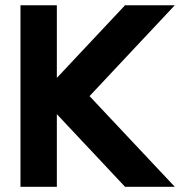

<svg xmlns="http://www.w3.org/2000/svg" viewBox="-20 -717 715 737"><path d="M58.6 0V-696.8H198.2V-418L460 -696.8H650.9L323.7 -348.1L650.9 0H460L198.2 -278.8V0Z"/></svg>

Font: Basically A Sans Serif
Style: Bold
Weight: 700
Designer: Hyung-Suk Kim
Foundry: Mental Design
Version: 1.000